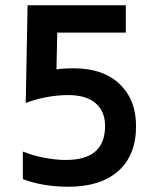

<svg xmlns="http://www.w3.org/2000/svg" viewBox="-20 -694 590 731"><path d="M498 -214Q498 -103 430.5 -43Q363 17 240 17Q144 17 67 -12V-117Q104 -102 148 -93.5Q192 -85 231 -85Q380 -85 380 -214Q380 -271 343.5 -301.5Q307 -332 240 -332Q197 -332 154 -323.5Q111 -315 78 -302L85 -674H459V-570H198L195 -430Q223 -434 260 -434Q373 -434 435.5 -374Q498 -314 498 -214Z"/></svg>

Font: Biryani SemiBold
Style: Regular
Weight: 600
Designer: Dan Reynolds and Mathieu Réguer
Foundry: Dan Reynolds and Mathieu Réguer
Version: Version 1.004; ttfautohint (v1.1) -l 5 -r 5 -G 72 -x 0 -D la